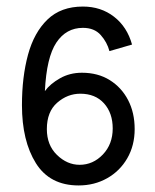

<svg xmlns="http://www.w3.org/2000/svg" viewBox="-20 -558 474 586"><path d="M391 -164Q391 -214 371 -252.5Q351 -291 315 -313.5Q279 -336 230 -336Q193 -336 163 -319Q133 -302 117 -280Q122 -383 152 -428Q182 -473 233 -473Q268 -473 287.5 -451Q307 -429 314 -402L383 -422Q368 -476 328 -507Q288 -538 233 -538Q166 -538 125 -498.5Q84 -459 65.5 -391Q47 -323 47 -237Q47 -128 89.5 -60Q132 8 220 8Q268 8 307 -14Q346 -36 368.5 -75Q391 -114 391 -164ZM324 -166Q324 -118 294 -86.5Q264 -55 223 -55Q185 -55 154 -85Q123 -115 123 -164Q123 -217 154.5 -244.5Q186 -272 225 -272Q271 -272 297.5 -242.5Q324 -213 324 -166Z"/></svg>

Font: Lisu Bosa ExtraLight
Style: Regular
Weight: 200
Designer: David Morse, Annie Olsen, Victor Gaultney, Frank Grießhammer (Latin)
Foundry: SIL International
Version: Version 2.000